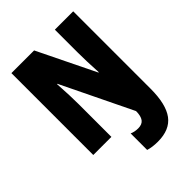

<svg xmlns="http://www.w3.org/2000/svg" viewBox="-264 -837 1184 1184"><g transform="rotate(-45 328.5 -245.0)"><path d="M316 213V69Q341 80 371 80Q406 80 421.5 59Q437 38 437 -5L213 -467H210Q217 -356 217 -285V0H59V-714H257L441 -337H444Q438 -445 438 -511V-714H598V-39Q598 96 550.5 160Q503 224 399 224Q352 224 316 213Z"/></g></svg>

Font: Noto Sans UI CondBlack
Style: Regular
Weight: 900
Width: 3
Designer: Monotype Design Team
Foundry: Monotype Imaging Inc.
Version: Version 1.001